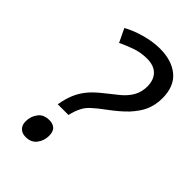

<svg xmlns="http://www.w3.org/2000/svg" viewBox="-223 -805 899 899"><g transform="rotate(45 227.0 -355.0)"><path d="M198 -201H127C132 -230 139 -255 148 -276C157 -297 169 -317 185 -336C200 -354 220 -372 244 -391C265 -408 285 -424 304 -439C322 -454 337 -471 348 -490C359 -509 365 -531 365 -556C365 -585 357 -608 341 -624C325 -640 302 -648 271 -648C246 -648 221 -644 197 -636C172 -627 149 -618 127 -607L95 -674C122 -689 152 -701 185 -710C218 -719 250 -724 281 -724C334 -724 376 -711 407 -685C438 -659 454 -620 454 -567C454 -537 448 -510 438 -486C427 -461 410 -438 390 -416C369 -394 342 -371 311 -348C285 -329 265 -313 251 -300C236 -287 225 -273 218 -258C210 -243 203 -224 198 -201ZM129 14C112 14 100 9 91 0C82 -9 77 -21 77 -38C77 -60 83 -79 96 -96C108 -113 127 -121 154 -121C169 -121 181 -116 190 -108C199 -99 203 -85 203 -68C203 -47 197 -28 185 -12C173 5 154 14 129 14Z"/></g></svg>

Font: NameLogos Sans
Style: Italic
Weight: 500
Version: Version 0.1